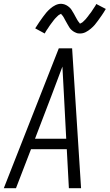

<svg xmlns="http://www.w3.org/2000/svg" viewBox="-29 -989 576 1009"><path d="M-9 0 280 -735H350L397 0H333L322 -205H134L55 0ZM319 -260 307 -490Q305 -527 303 -564.5Q301 -602 299 -639Q285 -602 271 -564.5Q257 -527 243 -490L155 -260ZM392 -813Q387 -813 382 -813.5Q377 -814 372.5 -816Q368 -818 363.5 -820Q359 -822 355 -825Q351 -828 347.5 -831Q344 -834 341 -837.5Q338 -841 335.5 -845Q333 -849 330.5 -853.5Q328 -858 325.5 -862Q323 -866 321 -870Q319 -874 316.5 -878Q314 -882 311.5 -887Q309 -892 306.5 -896.5Q304 -901 301.5 -904.5Q299 -908 295.5 -911.5Q292 -915 292 -917Q292 -916 287 -914Q282 -912 279 -909.5Q276 -907 272 -903Q268 -899 266 -897Q264 -895 262 -893Q260 -891 258 -888.5Q256 -886 253.5 -883Q251 -880 249 -877Q247 -874 244.5 -871Q242 -868 239.5 -864.5Q237 -861 234 -857Q231 -853 228.5 -849Q226 -845 223.5 -841Q221 -837 217.5 -832.5Q214 -828 211.5 -823Q209 -818 206 -813L156 -840Q167 -858 177.5 -873Q188 -888 197 -900.5Q206 -913 214.5 -923Q223 -933 235.5 -944Q248 -955 262.5 -962Q277 -969 292 -969Q297 -969 301.5 -968Q306 -967 311 -965.5Q316 -964 320 -961.5Q324 -959 328 -956.5Q332 -954 335.5 -950.5Q339 -947 342 -944Q345 -941 347.5 -936.5Q350 -932 352.5 -928Q355 -924 357.5 -920Q360 -916 362 -912Q364 -908 366.5 -903.5Q369 -899 371.5 -894.5Q374 -890 376.5 -885.5Q379 -881 381.5 -877.5Q384 -874 387.5 -870Q391 -866 391 -864Q391 -865 396 -867Q401 -869 404 -871.5Q407 -874 411 -878Q415 -882 417 -884Q419 -886 421.5 -888.5Q424 -891 425.5 -893.5Q427 -896 429.5 -898.5Q432 -901 434 -904Q436 -907 438.5 -910.5Q441 -914 444 -917.5Q447 -921 449.5 -924.5Q452 -928 454.5 -932Q457 -936 460 -940.5Q463 -945 466 -949.5Q469 -954 472 -958.5Q475 -963 477 -968L527 -942Q516 -923 505.5 -908Q495 -893 486 -880.5Q477 -868 469 -858.5Q461 -849 448 -838Q435 -827 421 -820Q407 -813 392 -813Z"/></svg>

Font: Iosevka Light Oblique
Style: Regular
Weight: 300
Italic angle: -9°
Monospace: yes
Designer: Belleve Invis
Foundry: Belleve Invis
Version: Version 32.5.0; ttfautohint (v1.8.4)